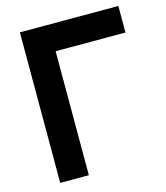

<svg xmlns="http://www.w3.org/2000/svg" viewBox="-108 -804 768 887"><g transform="rotate(-15 275.5 -360.0)"><path d="M207 0V-593H541V-720H70V0Z"/></g></svg>

Font: Vela Sans ExtBd
Style: Regular
Weight: 800
Designer: Principal design: Mikhail Sharanda - project Manrope.
Design modification: Ravid Balaliev
Foundry: Mikhail Sharanda
Version: Version 1.001